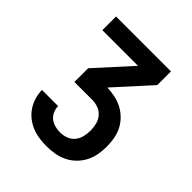

<svg xmlns="http://www.w3.org/2000/svg" viewBox="-200 -868 1001 1001"><g transform="rotate(45 300.0 -367.5)"><path d="M302 0Q274 0 247 -4Q220 -8 194.5 -18.5Q169 -29 147 -46.5Q125 -64 110 -87Q95 -110 87 -137Q79 -164 79 -191H198Q198 -172 206 -153.5Q214 -135 229 -123Q244 -111 263.5 -106Q283 -101 302 -101Q325 -101 346.5 -109Q368 -117 382.5 -134.5Q397 -152 402.5 -174.5Q408 -197 408 -220Q408 -243 402.5 -265.5Q397 -288 382 -306Q367 -324 345 -332Q323 -340 300 -340H169V-441L344 -634H81V-735H486V-634L311 -441Q340 -440 369 -434Q398 -428 423.5 -414.5Q449 -401 470 -380Q491 -359 504 -333Q517 -307 522 -278Q527 -249 527 -219Q527 -190 521.5 -160.5Q516 -131 502 -104.5Q488 -78 466.5 -57Q445 -36 418 -23Q391 -10 361.5 -5Q332 0 302 0Z"/></g></svg>

Font: Iosevka Fixed Extended
Style: Bold
Weight: 700
Width: 7
Monospace: yes
Designer: Belleve Invis
Foundry: Belleve Invis
Version: Version 24.1.1; ttfautohint (v1.8.4)